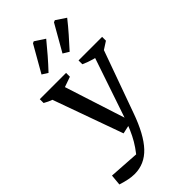

<svg xmlns="http://www.w3.org/2000/svg" viewBox="-313 -821 1100 1100"><g transform="rotate(-45 237.0 -271.5)"><path d="M-27 182 -21 116 163 128Q188 96 205 67Q222 38 236 5.5Q250 -27 265 -69L403 -476H473L320 -51Q274 79 216 140.5Q158 202 77 202Q54 202 27.5 196.5Q1 191 -27 182ZM197 -8 29 -476H133L278 -26ZM101 -417Q73 -422 46.5 -431.5Q20 -441 -4 -455V-486H209V-455ZM442 -417Q408 -422 374.5 -431.5Q341 -441 310 -455V-486H501V-455ZM103 -579 195 -740 206 -745 267 -705Q236 -667 204 -630Q172 -593 138 -557ZM273 -579 365 -740 377 -745 437 -705Q407 -667 374.5 -630Q342 -593 309 -557Z"/></g></svg>

Font: Piazzolla 24pt Medium
Style: Regular
Weight: 500
Designer: Juan Pablo del Peral
Foundry: Huerta Tipografica
Version: Version 2.005